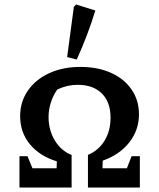

<svg xmlns="http://www.w3.org/2000/svg" viewBox="-20 -838 712 858"><path d="M67 0V-140H103L125 -86H233L234 -117Q158 -140 114 -193Q70 -246 70 -319Q70 -383 104.5 -433Q139 -483 200 -511Q261 -539 339 -539Q417 -539 476 -512.5Q535 -486 568 -438Q601 -390 601 -327Q601 -257 558 -202Q515 -147 439 -120L438 -86H547L568 -140H605V0H373V-146Q420 -165 447 -209Q474 -253 474 -312Q474 -382 435 -420.5Q396 -459 327 -459Q280 -459 236 -438Q218 -413 207.5 -380.5Q197 -348 197 -315Q197 -257 225 -210.5Q253 -164 299 -146H300V0ZM323 -572 280 -583 310 -807 320 -818 406 -791Q389 -735 368 -680Q347 -625 323 -572Z"/></svg>

Font: Piazzolla SC SemiBold
Style: Regular
Weight: 600
Designer: Juan Pablo del Peral
Foundry: Huerta Tipografica
Version: Version 1.330